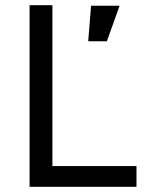

<svg xmlns="http://www.w3.org/2000/svg" viewBox="-20 -720 564 740"><path d="M94 0V-700H182V-80H506V0ZM320 -561 331 -698H441L392 -561Z"/></svg>

Font: Inclusive Sans
Style: Regular
Weight: 400
Designer: Olivia King
Foundry: Olivia King
Version: Version 2.004